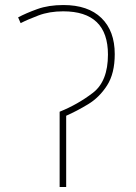

<svg xmlns="http://www.w3.org/2000/svg" viewBox="-20 -743 540 763"><path d="M243 0V-283Q286 -302 330.5 -329Q375 -356 405.5 -403.5Q436 -451 436 -528Q436 -620 383 -671.5Q330 -723 232 -723Q173 -723 128.5 -707Q84 -691 52 -674L62 -651Q89 -665 132.5 -681.5Q176 -698 231 -698Q409 -698 409 -526Q409 -420 349 -374Q289 -328 217 -299V0Z"/></svg>

Font: Noto Sans Mono UI Condensed Thin
Style: Regular
Weight: 250
Width: 3
Designer: Monotype Design team
Foundry: Monotype Imaging Inc.
Version: 1.000